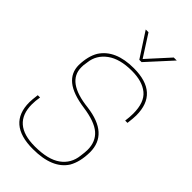

<svg xmlns="http://www.w3.org/2000/svg" viewBox="-301 -1091 1182 1182"><g transform="rotate(45 290.0 -500.0)"><path d="M487 -846ZM341 -846H321L217 -1006H241L332 -864L461 -1006H487ZM246 6Q27 6 27 -183Q27 -204 33 -250H53Q47 -215 47 -185Q47 -14 243 -14Q358 -14 416.5 -56.5Q475 -99 483 -174Q488 -209 488 -229Q488 -300 441.5 -340.5Q395 -381 288 -396Q181 -411 130.5 -452Q80 -493 80 -560Q82 -639 112 -689Q175 -786 334 -786Q550 -786 550 -591Q550 -567 544 -520H524Q529 -555 529 -585Q529 -683 478.5 -724.5Q428 -766 337 -766Q232 -766 173 -722.5Q114 -679 106 -610Q105 -599 103.5 -592.5Q102 -586 101.5 -579Q101 -572 101 -561Q101 -436 303 -414Q509 -388 509 -229Q508 -144 476 -89Q415 6 246 6Z"/></g></svg>

Font: Tanohe Sans Thin
Style: Italic
Weight: 100
Designer: Village Type and Design LLC & Cristiano Sobral
Foundry: Cooper Hewitt Smithsonian Design Museum
Version: Version 1.00;September 29, 2021;FontCreator 13.0.0.2655 64-b